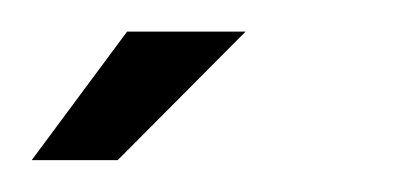

<svg xmlns="http://www.w3.org/2000/svg" viewBox="-20 -722 256 121"><path d="M134.8 -702.1 54.2 -621.1H0L60.1 -702.1Z"/></svg>

Font: Favorite Color
Style: Regular
Weight: 400
Designer: Bryce Wilner
Version: Version 1.000;PS 1.0;hotconv 16.6.51;makeotf.lib2.5.65220 DE